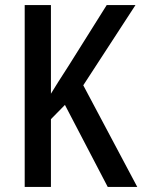

<svg xmlns="http://www.w3.org/2000/svg" viewBox="-20 -734 559 754"><path d="M519 0H403L235 -322L180 -266V0H77V-714H180V-366Q192 -386 209.5 -413.5Q227 -441 249 -475L399 -714H512L307 -399Z"/></svg>

Font: Noto Sans Hebrew Condensed Medium
Style: Regular
Weight: 500
Width: 3
Designer: Monotype Design Team
Foundry: Monotype Imaging Inc.
Version: Version 2.004; ttfautohint (v1.8.4.7-5d5b)